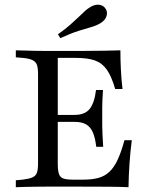

<svg xmlns="http://www.w3.org/2000/svg" viewBox="-20 -781 634 801"><path d="M171 -2.4Q147.6 -2.4 124.2 -2Q100.8 -1.6 80.6 -1.2Q60.5 -0.8 46 0V-29L74.2 -31.5Q100.8 -34.7 114.9 -40.7Q129 -46.8 133.9 -60.1Q138.7 -73.4 138.7 -98.4V-472.6Q138.7 -497.6 133.9 -510.9Q129 -524.2 114.9 -530.6Q100.8 -537.1 74.2 -539.5L46 -541.9V-571Q60.5 -571 80.6 -570.2Q100.8 -569.4 124.2 -569Q147.6 -568.5 171 -568.5H180.6H318.5Q374.2 -568.5 413.7 -569.4Q453.2 -570.2 482.3 -571Q482.3 -530.6 484.3 -490.7Q486.3 -450.8 491.1 -409.7H460.5Q445.2 -462.9 425.4 -490.7Q405.6 -518.5 375.4 -529Q345.2 -539.5 296 -539.5H221V-97.6Q221 -70.2 225.8 -55.6Q230.6 -41.1 244.4 -36.3Q258.1 -31.5 284.7 -31.5H325.8Q363.7 -31.5 390.3 -38.7Q416.9 -46 436.3 -64.1Q455.6 -82.3 470.6 -114.1Q485.5 -146 499.2 -196H529.8Q523.4 -146 520.2 -97.6Q516.9 -49.2 516.1 0Q482.3 -1.6 434.3 -2Q386.3 -2.4 320.2 -2.4H180.6ZM194.4 -272.6V-301.6H363.7V-272.6ZM381.5 -168.5Q377.4 -204.8 367.7 -227.8Q358.1 -250.8 339.9 -261.7Q321.8 -272.6 290.3 -272.6V-301.6Q334.7 -301.6 354.4 -327Q374.2 -352.4 380.6 -405.6H409.7Q406.5 -358.9 406.5 -333.5Q406.5 -308.1 406.5 -287.1Q406.5 -271 406.5 -254.8Q406.5 -238.7 407.7 -218.1Q408.9 -197.6 410.5 -168.5ZM231.5 -621.8 221.8 -637.9Q252.4 -659.7 272.6 -677.4Q292.7 -695.2 306.9 -708.9Q321 -722.6 332.7 -733.5Q344.4 -744.4 358.1 -752.4Q377.4 -763.7 395.2 -760.9Q412.9 -758.1 421.8 -742.7Q429.8 -729 423.8 -712.1Q417.7 -695.2 398.4 -683.9Q382.3 -674.2 360.9 -668.1Q339.5 -662.1 308.5 -652.4Q277.4 -642.7 231.5 -621.8Z"/></svg>

Font: Playfair 5pt SemiExpanded Light
Style: Regular
Weight: 400
Version: Version 2.203